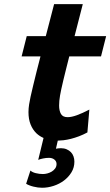

<svg xmlns="http://www.w3.org/2000/svg" viewBox="-20 -658 526 915"><path d="M310.1 -389.2Q302.2 -358.4 295.2 -330.1Q288.1 -301.8 282.2 -277.3Q276.4 -252.9 272.2 -233.6Q268.1 -214.4 266.1 -202.6Q261.7 -176.8 261.7 -155.3Q261.7 -130.4 270.5 -115Q279.3 -99.6 302.2 -99.6Q320.8 -99.6 346.4 -108.9Q372.1 -118.2 405.8 -135.7L396.5 -26.9Q376.5 -16.1 356.4 -8.5Q336.4 -1 317.9 3.7Q299.3 8.3 282.7 10.3Q267.6 11.7 255.4 12.2L246.6 50.8Q251.5 49.8 256.8 49.1Q262.2 48.3 270.5 48.3Q285.6 48.3 297.6 53.5Q309.6 58.6 317.9 67.1Q326.2 75.7 330.3 87.4Q334.5 99.1 334.5 112.3Q334.5 140.1 320.8 162.8Q307.1 185.5 285.2 202.1Q263.2 218.8 235.6 227.8Q208 236.8 180.7 236.8Q170.9 236.8 160.4 235.4Q149.9 233.9 139.6 231.4Q129.4 229 120.1 225.3Q110.8 221.7 104.5 217.8L125 154.8Q133.8 163.1 150.6 167.2Q167.5 171.4 184.6 171.4Q194.3 171.4 205.6 168.5Q216.8 165.5 226.6 159.7Q236.3 153.8 242.9 144.8Q249.5 135.7 249.5 123.5Q249.5 110.8 239.3 102.5Q229 94.2 213.4 94.2Q199.7 94.2 185.3 97.2Q170.9 100.1 162.1 104L187.5 -0.5Q168.5 -8.8 153.8 -22.5Q135.7 -40 125.7 -65.2Q115.7 -90.3 115.7 -123.5Q115.7 -141.1 118.7 -160.2Q120.6 -173.8 125.7 -197.3Q130.9 -220.7 138.2 -251Q145.5 -281.2 154.3 -316.7Q163.1 -352.1 172.9 -389.2H83L107.4 -485.8H198.2Q209.5 -529.3 219.7 -568.4Q230 -607.4 237.8 -638.2H374.5L335.4 -485.8H485.8L461.4 -389.2Z"/></svg>

Font: Andika New Basic
Style: Bold Italic
Weight: 700
Italic angle: -14°
Designer: Victor Gaultney, Annie Olsen, Pablo Ugerman
Foundry: SIL International
Version: Version 5.500